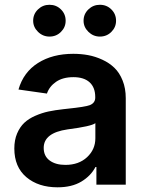

<svg xmlns="http://www.w3.org/2000/svg" viewBox="-20 -780 614 811"><path d="M189 -625.5Q161.1 -625.5 140.6 -645.5Q120.1 -665.5 120.1 -692.4Q120.1 -720.7 140.4 -740.2Q160.6 -759.8 189 -759.8Q217.8 -759.8 237.5 -740.2Q257.3 -720.7 257.3 -692.4Q257.3 -665 237.5 -645.3Q217.8 -625.5 189 -625.5ZM401.9 -625.5Q374 -625.5 353.5 -645.5Q333 -665.5 333 -692.4Q333 -720.7 353.3 -740.2Q373.5 -759.8 401.9 -759.8Q430.7 -759.8 450.4 -740.2Q470.2 -720.7 470.2 -692.4Q470.2 -665 450.4 -645.3Q430.7 -625.5 401.9 -625.5ZM223.1 11.2Q142.1 11.2 91.3 -31.7Q40.5 -74.7 40.5 -152.8Q40.5 -188.5 52.2 -216.1Q64 -243.7 82.5 -261.2Q101.1 -278.8 129.2 -291Q157.2 -303.2 184.8 -309.1Q212.4 -314.9 247.6 -318.8Q253.9 -319.3 265.6 -320.8Q340.8 -328.6 359.4 -335.9Q382.3 -345.2 382.3 -367.7V-370.1Q382.3 -410.6 358.4 -432.4Q334.5 -454.1 290 -454.1Q245.6 -454.1 217 -434.6Q188.5 -415 178.2 -384.8L58.1 -401.9Q79.1 -475.1 140.4 -513.9Q201.7 -552.7 289.6 -552.7Q322.3 -552.7 352.5 -547.1Q382.8 -541.5 412.4 -527.8Q441.9 -514.2 463.4 -493.4Q484.9 -472.7 498 -439.7Q511.2 -406.7 511.2 -365.2V0H387.2V-74.7H383.3Q363.8 -37.1 323.5 -12.9Q283.2 11.2 223.1 11.2ZM256.3 -83.5Q313 -83.5 347.9 -116.2Q382.8 -148.9 382.8 -195.8V-259.8Q366.7 -246.6 265.1 -233.4Q164.6 -218.8 164.6 -155.3Q164.6 -120.6 189.7 -102.1Q214.8 -83.5 256.3 -83.5Z"/></svg>

Font: Interop SemBd
Style: Regular
Weight: 600
Designer: Rasmus Andersson, Google, Jang Haemin
Foundry: jhaemin
Version: Version 1.007